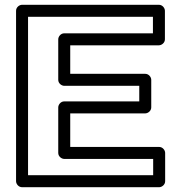

<svg xmlns="http://www.w3.org/2000/svg" viewBox="-20 -756 741 801"><path d="M561 -333H248C233 -333 223 -319 223 -308V-118C223 -103 237 -93 248 -93H619V-25H97V-686H618V-617H248C233 -617 223 -603 223 -592V-423C223 -408 237 -398 248 -398H561ZM586 -283C597 -283 611 -293 611 -308V-423C611 -434 601 -448 586 -448H273V-567H643C654 -567 668 -577 668 -592V-711C668 -722 658 -736 643 -736H72C61 -736 47 -726 47 -711V0C47 11 57 25 72 25H644C655 25 669 15 669 0V-118C669 -129 659 -143 644 -143H273V-283Z"/></svg>

Font: Asimov
Style: XWidOu
Weight: 500
Designer: Google
Version: Version 2.000980; 2014